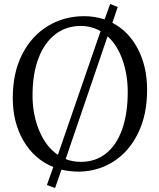

<svg xmlns="http://www.w3.org/2000/svg" viewBox="-20 -846 799 962"><path d="M44 -355Q44 -482 91.5 -574.5Q139 -667 220.5 -716Q302 -765 402 -765Q453 -765 504 -749L532 -826L570 -811L543 -732Q625 -689 671 -600.5Q717 -512 717 -396Q717 -271 672 -179Q627 -87 550 -37.5Q473 12 378 14Q328 14 288 4L256 96L215 81L247 -9Q152 -48 98 -140Q44 -232 44 -355ZM385 -716Q312 -716 257.5 -674.5Q203 -633 173 -554.5Q143 -476 143 -368Q143 -272 176.5 -191.5Q210 -111 270 -70L484 -690Q437 -716 385 -716ZM386 -35Q458 -35 511 -77Q564 -119 592 -198Q620 -277 620 -385Q620 -471 594 -545.5Q568 -620 519 -664L309 -49Q343 -35 386 -35Z"/></svg>

Font: Martel
Style: Regular
Weight: 400
Designer: Dan Reynolds
Foundry: Dan Reynolds
Version: Version 1.001; ttfautohint (v1.1) -l 5 -r 5 -G 72 -x 0 -D la